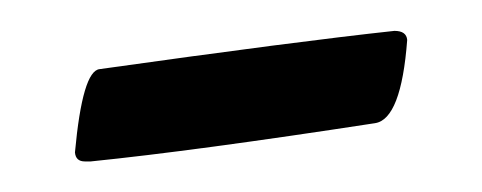

<svg xmlns="http://www.w3.org/2000/svg" viewBox="-20 -275 314 125"><path d="M35.2 -169.9Q29.3 -169.9 28.8 -175.8Q33.7 -229 44.9 -230Q172.9 -248 236.8 -254.9Q244.6 -254.9 245.1 -249Q241.2 -197.3 224.1 -194.8Q106.9 -176.8 39.1 -169.9Z"/></svg>

Font: EBGaramond
Style: Regular
Weight: 400
Version: Version 000.012g